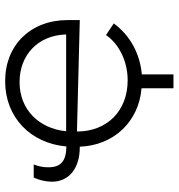

<svg xmlns="http://www.w3.org/2000/svg" viewBox="6 -572 694 746"><g transform="rotate(-90 353.0 -199.0)"><path d="M383 128H437V5C517 -2 588 -40 635 -104L590 -134C555 -84 489 -50 414 -50C295 -50 215 -130 215 -247L648 -236V-283C648 -427 551 -526 411 -526H410C271 -526 169 -428 157 -288C99 -289 76 -310 76 -359C76 -379 80 -397 87 -415H36C26 -394 20 -367 20 -344C20 -278 72 -236 154 -236H156C161 -105 252 -7 383 4ZM216 -289C227 -397 302 -470 407 -470C513 -470 588 -398 592 -292V-289Z"/></g></svg>

Font: Fixel Display Light
Style: Regular
Weight: 300
Designer: AlfaBravo + MacPaw
Foundry: Kyrylo Tkachov, Marchela Mozhyna, Serhii Makarenko, Maria Weinstein, Zakhar Kryvoshyya
Version: Version 1.211